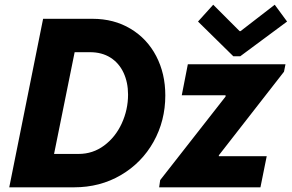

<svg xmlns="http://www.w3.org/2000/svg" viewBox="-20 -800 1246 820"><path d="M164.1 -719.7H375Q466.8 -719.7 537.6 -677.2Q608.4 -634.8 647.2 -560.3Q686 -485.8 686 -392.6Q686 -284.2 635.7 -194.3Q585.4 -104.5 496.3 -52.2Q407.2 0 296.4 0H19.5ZM526.9 -396Q526.9 -448.2 507.6 -489.5Q488.3 -530.8 451.7 -554Q415 -577.1 364.3 -577.1H298.8L210.9 -142.6H315.9Q376.5 -142.6 424.8 -178.5Q473.1 -214.4 500 -272.9Q526.9 -331.5 526.9 -396ZM664.1 -30.8 943.4 -387.7V-393.1H756.3L782.2 -525.4H1199.2L1192.9 -493.7L914.6 -136.7V-132.8H1119.1L1092.3 0H659.7ZM825.7 -708 890.6 -779.8 1003.4 -667H1007.3L1153.3 -779.8L1206.1 -708L1005.9 -559.6H976.6Z"/></svg>

Font: Reddit Sans Chocolate ExBold
Style: Italic
Weight: 800
Italic angle: -11.25°
Designer: Stephen Hutchings
Version: Version 1.013